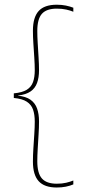

<svg xmlns="http://www.w3.org/2000/svg" viewBox="-20 -696 372 834"><path d="M298.5 -662.5V-645Q285.5 -650.5 267.5 -654.5Q249.5 -658.5 227 -658.5Q182 -658.5 162 -636Q142 -613.5 142 -561.5Q142 -538.5 143.8 -508.5Q145.5 -478.5 147.5 -447.5Q149.5 -416.5 149.5 -390.5Q149.5 -359 141 -335.8Q132.5 -312.5 112.8 -298.8Q93 -285 58 -281V-275.5L57 -280.5Q92.5 -277 112.5 -262.8Q132.5 -248.5 141 -224.8Q149.5 -201 149.5 -168.5Q149.5 -142 147.5 -110.8Q145.5 -79.5 143.8 -49.2Q142 -19 142 4.5Q142 56.5 162 79.2Q182 102 227 102Q249.5 102 267.5 97.8Q285.5 93.5 298.5 88V105Q284.5 111 266.2 114.8Q248 118.5 226.5 118.5Q173 118.5 148 91Q123 63.5 123 6Q123 -20.5 125 -51.8Q127 -83 129 -113.5Q131 -144 131 -167.5Q131 -198.5 123.5 -220Q116 -241.5 96.5 -254.2Q77 -267 40 -270.5V-290.5Q77 -294 96.5 -306.2Q116 -318.5 123.5 -339.8Q131 -361 131 -391Q131 -415 129 -445.2Q127 -475.5 125 -506.2Q123 -537 123 -562.5Q123 -620.5 147.8 -648Q172.5 -675.5 226.5 -675.5Q248 -675.5 266.2 -671.8Q284.5 -668 298.5 -662.5Z"/></svg>

Font: Anek Malayalam Thin
Style: Regular
Weight: 250
Version: Version 1.003